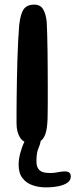

<svg xmlns="http://www.w3.org/2000/svg" viewBox="-20 -613 326 830"><path d="M116 6.5Q83 6.5 67.2 -17.5Q51.5 -41.5 51.5 -79.5Q51.5 -95.5 51.5 -124.5Q51.5 -153.5 52 -191Q52.5 -228.5 53.2 -270.5Q54 -312.5 55.2 -355Q56.5 -397.5 58.5 -436Q60.5 -474.5 63 -504.5Q68.5 -553 82.5 -573Q96.5 -593 128 -593Q154.5 -593 166.5 -572.8Q178.5 -552.5 182 -517.5Q183 -496 184 -463.5Q185 -431 185.5 -392.5Q186 -354 186.2 -313.8Q186.5 -273.5 186.5 -236.2Q186.5 -199 186.5 -168.8Q186.5 -138.5 186 -120.5Q186 -73 179.5 -45.2Q173 -17.5 158.2 -5.5Q143.5 6.5 116 6.5ZM178 197Q147 197 120 187.5Q93 178 76.8 156.5Q60.5 135 60.5 99Q60.5 75.5 67.8 48.2Q75 21 86 -1Q95.5 -18.5 105 -27.5Q114.5 -36.5 130.5 -36.5Q145 -36.5 150.8 -29.8Q156.5 -23 156.5 -13.5Q156.5 4.5 147 25.8Q137.5 47 137.5 82.5Q137.5 103.5 144.5 115Q151.5 126.5 165 130.8Q178.5 135 197.5 135Q213.5 135 230.2 131.5Q247 128 260.5 128Q272.5 128 279.2 133Q286 138 286 150.5Q286 166.5 271.5 176.8Q257 187 232.5 192Q208 197 178 197Z"/></svg>

Font: Gluten
Style: Regular
Weight: 400
Designer: Tyler Finck
Foundry: Etcetera Type Company
Version: Version 1.300